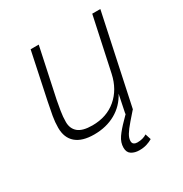

<svg xmlns="http://www.w3.org/2000/svg" viewBox="-169 -659 938 985"><g transform="rotate(-30 300.0 -166.0)"><path d="M215 12Q144 12 107.5 -19.5Q71 -51 71 -110Q71 -143 77 -177.5Q83 -212 92 -255L150 -530H198L136 -239Q131 -213 125.5 -180Q120 -147 120 -116Q120 -77 146 -55Q172 -33 230 -33Q315 -33 372 -81.5Q429 -130 447 -213L515 -530H563L450 0H405L427 -107Q397 -50 342 -19Q287 12 215 12ZM375 198Q348 198 329 186Q310 174 310 146Q310 115 329.5 87Q349 59 382 26L420 -13L449 0L408 47Q382 77 370 97Q358 117 358 134Q358 147 366 152.5Q374 158 386 158Q419 158 442 143L453 177Q438 186 419 192Q400 198 375 198Z"/></g></svg>

Font: Geist Mono ExtraLight
Style: Italic
Weight: 200
Italic angle: -12°
Monospace: yes
Designer: Basement.studio, Andrés Briganti, Mateo Zaragoza
Foundry: Basement.studio, Vercel, Andrés Briganti, Guido Ferreyra, Mateo Zaragoza
Version: Version 1.500; ttfautohint (v1.8.4.7-5d5b)